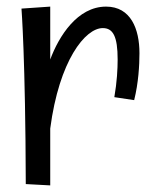

<svg xmlns="http://www.w3.org/2000/svg" viewBox="-20 -546 458 581"><path d="M301 -526C214 -526 158 -436 132 -366V-526L45 -520C45 -520 57 -368 58 11L132 15V-157C159 -363 238 -461 291 -461C322 -461 336 -436 336 -366C336 -338 334 -298 326 -252L386 -243C399 -295 402 -349 402 -385C402 -458 376 -526 301 -526Z"/></svg>

Font: Englebert
Style: Regular
Weight: 400
Designer: Astigmatic (AOETI)
Foundry: Astigmatic (AOETI)
Version: Version 1.000